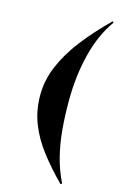

<svg xmlns="http://www.w3.org/2000/svg" viewBox="-149 -873 732 1146"><g transform="rotate(15 217.0 -300.5)"><path d="M94 -273Q94 -365 131.5 -454Q169 -543 237.5 -631.5Q306 -720 398 -810L405 -804Q335 -706 301.5 -571Q268 -436 268 -285Q268 -188 275.5 -105Q283 -22 302 54Q321 130 357 204L348 209Q271 131 214 56.5Q157 -18 125.5 -98.5Q94 -179 94 -273Z"/></g></svg>

Font: Literata 72pt ExtraBold
Style: Italic
Weight: 800
Italic angle: -2°
Designer: Latin by Veronika Burian and Jose Scaglione. Greek by Irene Vlachou. Cyrillic by Vera Evstafieva
Foundry: TypeTogether
Version: Version 3.002